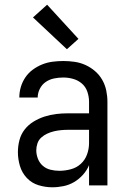

<svg xmlns="http://www.w3.org/2000/svg" viewBox="-20 -787 540 815"><path d="M202 8Q172 8 143 -1Q114 -10 93.5 -32Q73 -54 64.5 -83Q56 -112 56 -141Q56 -167 62.5 -192Q69 -217 84.5 -237Q100 -257 122 -270.5Q144 -284 168.5 -292Q193 -300 218 -303Q243 -306 269 -306H358V-355Q358 -376 351 -397Q344 -418 328 -432Q312 -446 291 -452Q270 -458 249 -458Q229 -458 209.5 -454Q190 -450 174 -439Q158 -428 149 -410Q140 -392 140 -373Q140 -373 140 -373Q140 -373 140 -373Q140 -373 140 -373Q140 -373 140 -373Q140 -373 140 -373Q140 -373 140 -373H62Q62 -373 62 -373Q62 -373 62 -373Q62 -396 68.5 -418Q75 -440 88 -459Q101 -478 119.5 -491.5Q138 -505 159 -513.5Q180 -522 203 -525Q226 -528 249 -528Q273 -528 297 -524.5Q321 -521 343 -511Q365 -501 383.5 -485Q402 -469 414 -448Q426 -427 431 -403Q436 -379 436 -355V0H358V-86Q349 -64 332.5 -45.5Q316 -27 295 -14.5Q274 -2 250 3Q226 8 202 8ZM232 -62Q256 -62 280.5 -68.5Q305 -75 323 -91.5Q341 -108 349.5 -131.5Q358 -155 358 -180V-236H269Q254 -236 238.5 -234.5Q223 -233 208.5 -229.5Q194 -226 180 -219.5Q166 -213 155 -203Q144 -193 139 -178.5Q134 -164 134 -149Q134 -131 141 -113Q148 -95 162 -83Q176 -71 194.5 -66.5Q213 -62 232 -62ZM264 -578 120 -713 180 -767 313 -622Z"/></svg>

Font: Zed Mono
Style: Regular
Weight: 400
Monospace: yes
Designer: Belleve Invis
Foundry: Belleve Invis
Version: Version 1.0.0; ttfautohint (v1.8.4)